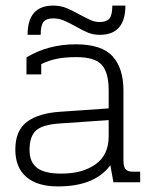

<svg xmlns="http://www.w3.org/2000/svg" viewBox="-20 -654 558 689"><path d="M171 -634Q196 -634 217.5 -625.5Q239 -617 267 -601Q293 -587 307.5 -581Q322 -575 338 -575Q362 -575 372.5 -587Q383 -599 383 -634H430Q430 -529 338 -529Q315 -529 295.5 -537Q276 -545 250 -560Q225 -574 207.5 -581Q190 -588 171 -588Q147 -588 136.5 -576Q126 -564 126 -529H79Q79 -634 171 -634ZM35 -117Q35 -186 77 -217Q119 -248 196 -253L370 -265V-330Q370 -394 345 -421.5Q320 -449 254 -449Q213 -449 184 -443Q155 -437 128 -424V-387H75V-448Q153 -495 252 -495Q345 -495 384 -452Q423 -409 423 -329V-78Q423 -56 430.5 -47Q438 -38 455 -38H483V0H387L376 -61Q320 15 188 15Q114 15 74.5 -19Q35 -53 35 -117ZM370 -165V-223L195 -211Q133 -207 109.5 -186Q86 -165 86 -115Q86 -73 112.5 -52Q139 -31 200 -31Q276 -31 323 -64.5Q370 -98 370 -165Z"/></svg>

Font: Pridi ExtraLight
Style: Regular
Weight: 275
Designer: Katatrad Team
Foundry: CadsonDemak
Version: Version 1.001